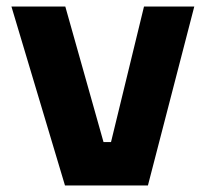

<svg xmlns="http://www.w3.org/2000/svg" viewBox="-20 -568 637 588"><path d="M15 -548H180L297 -133H320L421 -548H575L433 0H179Z"/></svg>

Font: Sora-SIA
Style: Bold
Weight: 700
Designer: Jonathan Barnbrook, Julián Moncada
Foundry: Barnbrook Fonts
Version: Version 2.000